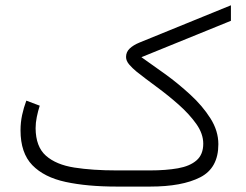

<svg xmlns="http://www.w3.org/2000/svg" viewBox="-20 -688 906 708"><path d="M533.7 0H410.2Q301.8 0 222.2 -17.1Q142.6 -34.2 99.1 -79.1Q55.7 -124 55.7 -207.5Q55.7 -236.3 61.5 -263.7Q67.4 -291 77.1 -316.9L126.5 -298.3Q120.1 -278.3 115.7 -256.8Q111.3 -235.4 111.3 -215.3Q111.8 -147 149.4 -113.8Q187 -80.6 254.2 -70.1Q321.3 -59.6 410.2 -59.6H533.2Q591.8 -59.6 636 -67.4Q680.2 -75.2 704.8 -96.7Q729.5 -118.2 729.5 -158.2Q729.5 -194.8 703.9 -231Q678.2 -267.1 639.2 -301.8Q600.1 -336.4 557.9 -367.4Q515.6 -398.4 482.4 -424.8Q468.8 -436 456.8 -449.7Q444.8 -463.4 444.8 -478Q444.8 -496.1 458 -508.8Q471.2 -521.5 493.7 -530.8L831.5 -668.5V-611.3L501.5 -477.1Q540 -450.2 588.4 -415.3Q636.7 -380.4 681.6 -339.1Q726.6 -297.9 755.9 -251.7Q785.2 -205.6 785.2 -156.2Q785.2 -68.4 718.3 -34.2Q651.4 0 533.7 0Z"/></svg>

Font: Vazirmatn UI ExtraLight
Style: Regular
Weight: 200
Designer: Saber Rastikerdar
Foundry: Saber Rastikerdar
Version: Version 33.003